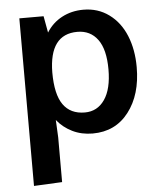

<svg xmlns="http://www.w3.org/2000/svg" viewBox="-54 -597 721 867"><g transform="rotate(-5 306.5 -163.5)"><path d="M64.9 223.1V-536.6H174.8L188.5 -461.4Q214.8 -503.9 258.5 -527.1Q302.2 -550.3 356 -550.3Q421.9 -550.3 471.9 -513.7Q522 -477.1 547.9 -413.8Q573.7 -350.6 573.7 -271Q573.7 -146.5 513.4 -68.1Q453.1 10.3 350.1 10.3Q299.3 10.3 258.1 -10Q216.8 -30.3 189 -64.9Q192.9 5.4 192.9 14.2V216.8ZM322.8 -87.4Q379.9 -87.4 412.8 -135.3Q445.8 -183.1 445.8 -272Q445.8 -362.3 412.6 -407.7Q379.4 -453.1 320.3 -453.1Q193.4 -453.1 191.9 -280.3Q191.9 -180.7 224.9 -134Q257.8 -87.4 322.8 -87.4Z"/></g></svg>

Font: Oxygen
Style: Bold
Weight: 700
Designer: vernon adams
Foundry: Vernon Adams
Version: Version 0.2.3 webfont; ttfautohint (v0.93.3-1d66) -l 8 -r 50